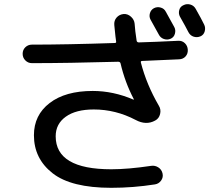

<svg xmlns="http://www.w3.org/2000/svg" viewBox="-20 -856 1040 931"><path d="M726.6 -816.4Q742.2 -824.2 759.3 -819.3Q776.4 -814.5 784.2 -798.8Q819.3 -735.4 825.2 -724.6Q833 -710 828.1 -692.4Q823.2 -674.8 807.1 -668Q791 -661.1 774.4 -667Q757.8 -672.9 750 -688.5Q715.8 -750 710 -760.7Q702.1 -775.4 707 -792Q711.9 -808.6 726.6 -816.4ZM928.7 -813.5Q957 -763.7 969.7 -737.3Q977.5 -721.7 972.7 -704.1Q967.8 -686.5 951.7 -679.7Q935.5 -672.9 918.9 -678.2Q902.3 -683.6 893.6 -700.2Q880.9 -725.6 852.5 -775.4Q844.7 -790 849.1 -807.1Q853.5 -824.2 870.1 -831.1Q885.7 -838.9 902.8 -834Q919.9 -829.1 928.7 -813.5ZM134.8 -549.8Q116.2 -549.8 103 -563Q89.8 -576.2 89.8 -595.2Q89.8 -614.3 103 -627Q116.2 -639.6 134.8 -639.6Q299.8 -639.6 536.1 -647.5Q544.9 -647.5 543 -655.3Q541 -665 534.2 -734.4Q532.2 -755.9 545.4 -771Q558.6 -786.1 580.1 -788.1Q599.6 -789.1 615.2 -774.9Q630.9 -760.7 632.8 -741.2Q634.8 -708 642.6 -658.2Q644.5 -650.4 653.3 -650.4Q723.6 -652.3 844.7 -658.2Q863.3 -659.2 876.5 -646.5Q889.6 -633.8 890.6 -614.7Q891.6 -595.7 879.9 -582.5Q868.2 -569.3 848.6 -568.4Q790 -565.4 669.9 -560.5Q661.1 -560.5 663.1 -552.7Q690.4 -446.3 750 -343.8Q761.7 -325.2 756.3 -303.2Q751 -281.2 732.4 -271.5Q688.5 -247.1 637.7 -274.4Q541 -325.2 434.6 -325.2Q347.7 -325.2 298.8 -290Q250 -254.9 250 -195.3Q250 -35.2 519.5 -35.2Q600.6 -35.2 712.9 -51.8Q731.4 -54.7 747.6 -44.4Q763.7 -34.2 768.1 -15.1Q772.5 3.9 761.2 19.5Q750 35.2 731.4 38.1Q626 54.7 519.5 54.7Q325.2 54.7 234.9 -16.1Q144.5 -86.9 144.5 -200.2Q144.5 -297.9 220.7 -356.4Q296.9 -415 429.7 -415Q529.3 -415 627 -373H628.9V-375Q585.9 -457 564.5 -548.8Q562.5 -556.6 552.7 -556.6Q305.7 -549.8 134.8 -549.8Z"/></svg>

Font: Rounded Mgen+ 1m medium
Style: Regular
Weight: 500
Designer: [Source Han Sans]
Ryoko NISHIZUKA  (kana & ideographs); Paul D. Hunt (Latin, Greek & Cyrillic); Wenlong ZHANG  (bopomofo
Version: Version 1.059.20150602